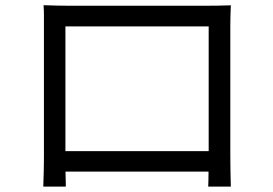

<svg xmlns="http://www.w3.org/2000/svg" viewBox="-20 -705 1040 732"><path d="M146.1 -685.2Q175.9 -684.2 196.8 -683.7Q217.8 -683.2 235.5 -683.2Q246.8 -683.2 278.8 -683.2Q310.9 -683.2 356.2 -683.2Q401.5 -683.2 453.5 -683.2Q505.6 -683.2 557.5 -683.2Q609.4 -683.2 654.1 -683.2Q698.8 -683.2 730.1 -683.2Q761.5 -683.2 772.1 -683.2Q788.5 -683.2 812.9 -683.5Q837.4 -683.8 860.1 -684.8Q859.1 -666.5 858.6 -646.2Q858.1 -626 858.1 -607.3Q858.1 -597.2 858.1 -567.7Q858.1 -538.2 858.1 -496Q858.1 -453.9 858.1 -405.6Q858.1 -357.4 858.1 -309.3Q858.1 -261.3 858.1 -220Q858.1 -178.8 858.1 -150.7Q858.1 -122.5 858.1 -114.4Q858.1 -102.7 858.3 -84.1Q858.5 -65.5 858.8 -46.2Q859.1 -26.9 859.6 -12.3Q860.1 2.3 860.1 6.5H773.8Q774.4 1 774.6 -17.2Q774.8 -35.5 775.2 -59.3Q775.6 -83 775.6 -103.6Q775.6 -111.3 775.6 -142.3Q775.6 -173.3 775.6 -218.7Q775.6 -264 775.6 -316.3Q775.6 -368.5 775.6 -419.4Q775.6 -470.2 775.6 -512.1Q775.6 -554.1 775.6 -579.2Q775.6 -604.4 775.6 -604.4H229.4Q229.4 -604.4 229.4 -579.5Q229.4 -554.7 229.4 -512.7Q229.4 -470.8 229.4 -420.3Q229.4 -369.7 229.4 -317.8Q229.4 -265.9 229.4 -220.5Q229.4 -175.1 229.4 -143.8Q229.4 -112.5 229.4 -103.6Q229.4 -91.1 229.4 -74.3Q229.4 -57.4 229.9 -41Q230.4 -24.5 230.7 -11.4Q231 1.7 231 6.5H145.1Q145.1 1.7 145.6 -12.6Q146.1 -26.9 146.6 -45.7Q147.1 -64.5 147.3 -83Q147.5 -101.5 147.5 -114.6Q147.5 -123.5 147.5 -152.3Q147.5 -181 147.5 -223.2Q147.5 -265.3 147.5 -313.8Q147.5 -362.2 147.5 -410.4Q147.5 -458.6 147.5 -500.2Q147.5 -541.8 147.5 -570.4Q147.5 -599 147.5 -607.3Q147.5 -624.6 147.5 -645.8Q147.5 -667.1 146.1 -685.2ZM808.3 -128.9V-50.7H189.9V-128.9Z"/></svg>

Font: Shanggu Sans SC VF
Style: Regular
Weight: 250
Designer: GuiWonder
Version: Version 1.021